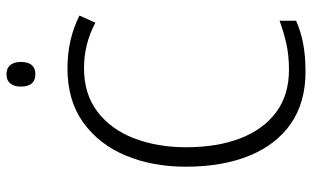

<svg xmlns="http://www.w3.org/2000/svg" viewBox="-205 -747 962 592"><g transform="rotate(-90 276.0 -451.0)"><path d="M362 -673Q282 -673 227.5 -631.5Q173 -590 145.5 -518.5Q118 -447 118 -358Q118 -262 145.5 -191Q173 -120 226 -80.5Q279 -41 357 -41Q402 -41 439 -49.5Q476 -58 508 -70V-19Q477 -5 438.5 2.5Q400 10 351 10Q256 10 191 -35Q126 -80 92 -163Q58 -246 58 -359Q58 -462 92.5 -544.5Q127 -627 194.5 -675.5Q262 -724 361 -724Q451 -724 524 -687L502 -638Q436 -673 362 -673ZM343 -912Q362 -912 371.5 -900Q381 -888 381 -868Q381 -823 343 -823Q305 -823 305 -868Q305 -888 314.5 -900Q324 -912 343 -912Z"/></g></svg>

Font: Noto Sans Arabic SemCond Light
Style: Regular
Weight: 300
Width: 4
Designer: Monotype Design Team, Nadine Chahine, Nizar Qandah and Khaled Hosny
Foundry: Monotype Imaging Inc.
Version: Version 2.012; ttfautohint (v1.8.4.7-5d5b)